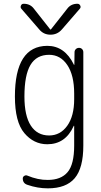

<svg xmlns="http://www.w3.org/2000/svg" viewBox="-20 -775 540 1025"><path d="M338.9 -728.5Q358.4 -754.9 393.6 -754.9Q403.3 -754.9 408.2 -745.6Q413.1 -736.3 406.2 -728.5L311.5 -619.1Q287.1 -589.8 249.5 -589.8Q211.9 -589.8 188.5 -619.1L93.8 -728.5Q87.9 -735.4 91.8 -745.1Q95.7 -754.9 106.4 -754.9Q141.6 -754.9 161.1 -728.5L248 -618.2Q249 -617.2 250 -617.2L252 -618.2ZM242.2 -482.4Q174.8 -482.4 142.6 -428.2Q110.4 -374 110.4 -259.8Q110.4 -157.2 144.5 -104.5Q178.7 -51.8 242.2 -51.8Q301.8 -51.8 338.9 -103.5Q376 -155.3 376 -245.1V-275.4Q376 -373 339.4 -427.7Q302.7 -482.4 242.2 -482.4ZM232.4 -4.9Q160.2 -4.9 109.9 -64.5Q59.6 -124 59.6 -259.8Q59.6 -529.3 232.4 -530.3Q325.2 -530.3 374 -430.7Q374 -428.7 376 -428.7Q377 -428.7 377 -429.7L377.9 -496.1Q377.9 -505.9 384.8 -512.7Q391.6 -519.5 401.9 -519.5Q412.1 -519.5 418.5 -512.7Q424.8 -505.9 424.8 -496.1V2Q424.8 122.1 378.9 176.3Q333 230.5 235.4 230.5Q180.7 230.5 127 211.9Q101.6 204.1 101.6 177.7Q101.6 168.9 109.4 164.1Q117.2 159.2 125 162.1Q183.6 186.5 235.4 185.5Q305.7 185.5 340.8 144Q376 102.5 376 2V-102.5Q376 -103.5 374 -103.5Q373 -103.5 373 -101.6Q329.1 -4.9 232.4 -4.9Z"/></svg>

Font: Rounded Mgen+ 1m light
Style: Regular
Weight: 200
Designer: [Source Han Sans]
Ryoko NISHIZUKA  (kana & ideographs); Paul D. Hunt (Latin, Greek & Cyrillic); Wenlong ZHANG  (bopomofo
Version: Version 1.059.20150602